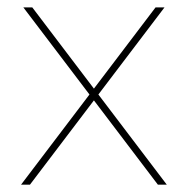

<svg xmlns="http://www.w3.org/2000/svg" viewBox="-20 -506 498 526"><path d="M237.3 -263.2 406.2 -485.8H430.7L249.5 -247.1L437 0H412.6L237.3 -231L62 0H37.6L225.1 -247.1L43.9 -485.8H68.4Z"/></svg>

Font: Fortheenas_01
Style: Regular
Weight: 100
Designer: Situjuh Nazara
Version: Version 1.10 September 8, 2014